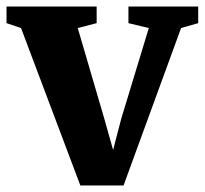

<svg xmlns="http://www.w3.org/2000/svg" viewBox="-29 -563 628 589"><path d="M217.5 6 35.5 -477 -9 -492V-543H267.5V-492L209.5 -477L290.5 -200.5L318 -103L343 -199L427.5 -477L365 -492V-543H579V-492L526.5 -477L350 6Z"/></svg>

Font: Merriweather 48pt ExtraBold
Style: Regular
Weight: 800
Version: Version 2.100